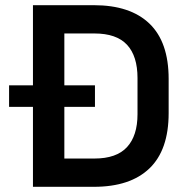

<svg xmlns="http://www.w3.org/2000/svg" viewBox="-20 -720 705 740"><path d="M107 0V-700H342Q482 -700 556 -629Q630 -558 630 -416V-284Q630 -142 556 -71Q482 0 342 0ZM228 -109H344Q429 -109 469.5 -153Q510 -197 510 -280V-419Q510 -504 469.5 -547.5Q429 -591 344 -591H228ZM15 -308V-391H346V-308Z"/></svg>

Font: Space Grotesk Frontify SemiBold
Style: Regular
Weight: 600
Designer: Florian Karsten
Version: Version 2.000